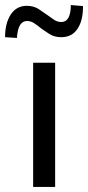

<svg xmlns="http://www.w3.org/2000/svg" viewBox="-62 -739 348 759"><path d="M69 0V-491H156V0ZM5 -589 -42 -592Q-42 -647 -19.5 -681.5Q3 -716 44 -716Q71 -716 91 -703Q111 -690 126 -679Q138 -670 151.5 -661Q165 -652 180 -652Q199 -652 208.5 -669Q218 -686 218 -719L266 -715Q267 -660 245 -626Q223 -592 180 -592Q153 -592 133.5 -604.5Q114 -617 99 -628Q87 -638 73.5 -647Q60 -656 45 -656Q27 -656 17 -639.5Q7 -623 5 -589Z"/></svg>

Font: Nunito Sans 10pt Condensed Medium
Style: Regular
Weight: 500
Width: 3
Designer: Vernon Adams
Foundry: Vernon Adams
Version: Version 3.101;gftools[0.9.27]